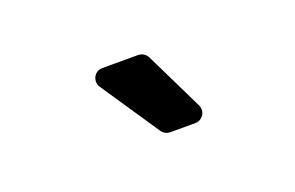

<svg xmlns="http://www.w3.org/2000/svg" viewBox="-38 -885 574 373"><g transform="rotate(-20 248.5 -698.0)"><path d="M266 -617.2H317.8Q326.7 -617.2 332.7 -623.4Q338.8 -629.6 338.8 -637.8Q338.8 -642.8 336.6 -647L277.7 -767.8Q274.9 -773.1 269.9 -776.3Q264.9 -779.5 258.9 -779.5H185Q175.8 -779.5 169.9 -773.3Q164.1 -767 164.1 -758.5Q164.1 -752.1 167.6 -747.2L248.9 -626.4Q251.8 -622.2 256.4 -619.7Q261 -617.2 266 -617.2Z"/></g></svg>

Font: DeltaSans SemiBold
Style: Regular
Weight: 600
Designer: Rasmus Andersson
Foundry: rsms
Version: Version 3.012